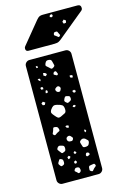

<svg xmlns="http://www.w3.org/2000/svg" viewBox="-136 -985 704 1049"><g transform="rotate(-15 216.0 -460.0)"><path d="M82 0Q71 0 63 -8Q55 -16 55 -27V-673Q55 -684 63 -692Q71 -700 82 -700H286Q297 -700 305 -692Q313 -684 313 -673V-27Q313 -16 305 -8Q297 0 286 0ZM185 -673Q175 -674 170.5 -671Q166 -668 162 -659Q158 -650 160.5 -646Q163 -642 171 -636Q179 -629 183.5 -624.5Q188 -620 197 -626Q207 -632 206 -638Q205 -644 202 -654Q200 -664 197 -668Q194 -672 185 -673ZM115 -658 106 -657 108 -647H117ZM147 -609 136 -612 134 -598 146 -591 155 -601ZM210 -595Q208 -599 207 -601.5Q206 -604 201 -604Q192 -603 190 -593Q189 -589 191.5 -587.5Q194 -586 198 -584Q202 -582 204.5 -580.5Q207 -579 210 -582Q214 -585 213 -587.5Q212 -590 210 -595ZM113 -582 108 -588 98 -586 103 -578 111 -572ZM281 -562 271 -560 274 -549 285 -546 289 -556ZM115 -536 109 -540 100 -537 103 -526H115ZM202 -518Q195 -524 186 -518Q181 -515 178.5 -512Q176 -509 177 -503Q181 -491 192 -490Q199 -490 201 -492.5Q203 -495 206 -502Q210 -511 202 -518ZM135 -511 127 -518 122 -509V-501H132ZM276 -480 264 -476 269 -466 277 -464 284 -471ZM106 -453 94 -461 84 -453 89 -442 100 -441ZM246 -442Q245 -451 240.5 -453Q236 -455 227 -457Q220 -458 217.5 -455Q215 -452 212 -446Q209 -440 208.5 -436.5Q208 -433 212 -428Q218 -422 221.5 -420Q225 -418 232 -422Q240 -426 243.5 -429.5Q247 -433 246 -442ZM166 -424Q151 -428 143.5 -424Q136 -420 127 -407Q120 -395 123.5 -388Q127 -381 136 -371Q145 -360 151 -356Q157 -352 169 -357Q185 -364 193.5 -369Q202 -374 201 -391Q200 -409 191.5 -414.5Q183 -420 166 -424ZM256 -400 249 -399 244 -391 254 -387 263 -393ZM121 -310Q112 -311 111 -305.5Q110 -300 107 -292Q104 -284 101.5 -279.5Q99 -275 105 -270Q111 -265 115 -268.5Q119 -272 126 -276Q133 -280 138 -282Q143 -284 141 -293Q139 -302 135 -305.5Q131 -309 121 -310ZM188 -302 178 -300 183 -290 194 -287 197 -298ZM281 -251 274 -256 271 -248 275 -239 282 -245ZM192 -240Q185 -247 175 -242Q165 -237 167 -226Q169 -215 180 -213Q188 -212 192 -212.5Q196 -213 200 -220Q203 -227 200.5 -230.5Q198 -234 192 -240ZM266 -205Q253 -214 241 -205Q234 -200 233.5 -195.5Q233 -191 236 -183Q239 -173 241 -167.5Q243 -162 253 -162Q264 -162 269.5 -165Q275 -168 279 -179Q282 -189 278 -193.5Q274 -198 266 -205ZM128 -203Q120 -206 115.5 -204.5Q111 -203 106 -196Q102 -189 104 -185.5Q106 -182 111 -176Q117 -169 120 -164.5Q123 -160 131 -164Q141 -167 143.5 -171.5Q146 -176 146 -186Q145 -196 141 -198.5Q137 -201 128 -203ZM196 -152 189 -155 184 -147 190 -139 200 -144ZM162 -133 154 -139 145 -133 148 -121 158 -124ZM120 -112Q120 -121 118 -125.5Q116 -130 107 -133Q100 -135 98 -130.5Q96 -126 91 -119Q86 -112 91 -105Q96 -99 98 -96Q100 -93 107 -95Q115 -98 117.5 -101Q120 -104 120 -112ZM256 -130Q250 -131 247 -123Q244 -116 248 -112Q252 -108 259 -112Q263 -114 265.5 -115.5Q268 -117 267 -121Q265 -129 256 -130ZM189 -97 183 -105 173 -99 176 -88 186 -89ZM197 -49Q196 -56 194.5 -59.5Q193 -63 186 -65Q178 -66 174 -65Q170 -64 166 -57Q162 -50 166 -47.5Q170 -45 175 -40Q178 -36 180.5 -34Q183 -32 188 -34Q198 -39 197 -49ZM282 -55Q279 -62 274 -61Q269 -60 261 -59Q254 -58 250.5 -57Q247 -56 245 -49Q244 -40 244 -35Q244 -30 252 -26Q259 -22 262 -26.5Q265 -31 271 -37Q277 -43 281 -45.5Q285 -48 282 -55ZM91 -750Q75 -750 75 -766Q75 -774 80 -779L180 -901Q191 -914 198.5 -917Q206 -920 217 -920H413Q432 -920 432 -900Q432 -893 427 -888L280 -767Q272 -760 263 -755Q254 -750 238 -750ZM266 -910 254 -909 250 -898 260 -894 268 -899ZM331 -857 320 -865 310 -855 315 -843 328 -845ZM273 -802Q271 -807 269.5 -809.5Q268 -812 263 -812Q256 -812 252.5 -810.5Q249 -809 248 -802Q246 -797 249 -794.5Q252 -792 257 -789Q263 -785 266.5 -781.5Q270 -778 275 -782Q281 -787 278.5 -791Q276 -795 273 -802Z"/></g></svg>

Font: Rubik Moonrocks
Style: Regular
Weight: 400
Designer: Hubert and Fischer, NaN
Foundry: Hubert and Fischer, NaN
Version: Version 2.200